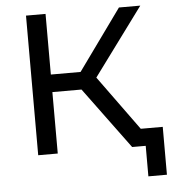

<svg xmlns="http://www.w3.org/2000/svg" viewBox="-57 -753 870 959"><g transform="rotate(-5 377.5 -273.5)"><path d="M356 -396 575 -700H682L432 -361L694 0H580L353 -308H207V0H109V-700H207V-396ZM648 153V0H580V-87H741V153Z"/></g></svg>

Font: Montserrat Z Med
Style: Regular
Weight: 500
Designer: Julieta Ulanovsky
Foundry: Julieta Ulanovsky
Version: Version 8.000